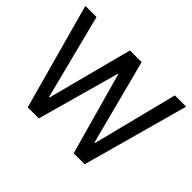

<svg xmlns="http://www.w3.org/2000/svg" viewBox="-147 -985 1242 1242"><g transform="rotate(45 474.0 -364.0)"><path d="M213.4 0 13.2 -727.5H115.2L263.7 -144.5H268.1L420.9 -727.5H527.8L679.7 -144.5H684.6L832 -727.5H935.1L734.4 0H633.8L476.1 -565.4H472.2L314.9 0Z"/></g></svg>

Font: Inter Cardless Tabular
Style: Regular
Weight: 400
Designer: Rasmus Andersson
Foundry: rsms
Version: Version 4.000;git-4fc901f